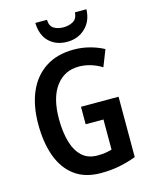

<svg xmlns="http://www.w3.org/2000/svg" viewBox="-136 -1069 879 1115"><g transform="rotate(-15 303.5 -511.5)"><path d="M317 -443H543V-80Q492 -61 441 -51Q390 -41 330 -41Q236 -41 174 -86.5Q112 -132 81.5 -214.5Q51 -297 51 -409Q51 -520 86.5 -602Q122 -684 191.5 -729.5Q261 -775 362 -775Q410 -775 456 -763Q502 -751 541 -730L502 -631Q472 -650 436.5 -661Q401 -672 364 -672Q278 -672 226.5 -603.5Q175 -535 175 -407Q175 -331 191.5 -272Q208 -213 243.5 -179Q279 -145 337 -145Q365 -145 384.5 -148Q404 -151 424 -157V-338H317ZM494 -982Q492 -912 448 -870Q404 -828 339 -828Q272 -828 230.5 -868Q189 -908 187 -982H257Q258 -944 281.5 -929.5Q305 -915 340 -915Q372 -915 397.5 -929.5Q423 -944 425 -982Z"/></g></svg>

Font: Noto Sans Tamil UI Condensed SemiBold
Style: Regular
Weight: 600
Width: 3
Designer: Jelle Bosma - Monotype Design Team
Foundry: Monotype Imaging Inc.
Version: Version 2.004; ttfautohint (v1.8.4.7-5d5b)